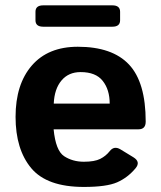

<svg xmlns="http://www.w3.org/2000/svg" viewBox="-20 -700 613 729"><path d="M144 -598.6Q114.7 -598.6 114.7 -623V-655.3Q114.7 -679.7 144 -679.7H406.7Q436 -679.7 436 -655.3V-623Q436 -598.6 406.7 -598.6ZM39.1 -256.3Q39.1 -379.9 100.8 -451.2Q162.6 -522.5 275.4 -522.5Q406.2 -522.5 469.7 -455.1Q533.2 -387.7 533.2 -238.3Q533.2 -209 505.9 -209H183.6Q191.4 -127.9 223.6 -106.9Q255.9 -85.9 298.3 -85.9Q338.9 -85.9 360.4 -96.7Q381.8 -107.4 396.5 -126Q413.1 -147.5 437.5 -132.8L486.3 -103Q515.1 -85.4 494.6 -61Q464.8 -25.4 424.8 -7.8Q384.8 9.8 298.3 9.8Q158.2 9.8 98.6 -61.5Q39.1 -132.8 39.1 -256.3ZM184.1 -306.6H396.5Q396.5 -359.4 370.1 -392.8Q343.8 -426.3 286.1 -426.3Q240.2 -426.3 213.4 -394.3Q186.5 -362.3 184.1 -306.6Z"/></svg>

Font: Istok Web
Style: Bold
Weight: 700
Designer: Andrey V. Panov
Foundry: Andrey V. Panov
Version: Version 1.0.2g